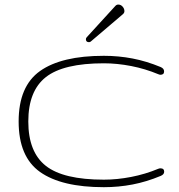

<svg xmlns="http://www.w3.org/2000/svg" viewBox="-20 -794 767 825"><path d="M426.3 10.3Q244.6 10.3 152.3 -54.9Q60.1 -120.1 60.1 -272Q60.1 -423.8 152.3 -489Q244.6 -554.2 426.3 -554.2Q489.3 -554.2 549.3 -542.7Q609.4 -531.2 670.4 -505.9Q685.1 -499.5 685.1 -487.3Q685.1 -472.7 669.4 -472.7Q666 -472.7 660.2 -475.1Q604 -498.5 543.5 -510.3Q482.9 -522 426.3 -522Q252.4 -522 177 -462.6Q101.6 -403.3 101.6 -272Q101.6 -140.6 177 -81.3Q252.4 -22 426.3 -22Q482.9 -22 543.5 -33.7Q604 -45.4 660.2 -68.8Q666 -70.8 668.9 -70.8Q685.5 -70.8 685.5 -56.2Q685.5 -44.4 670.4 -38.1Q609.4 -12.7 549.3 -1.2Q489.3 10.3 426.3 10.3ZM362.3 -612.8Q349.1 -612.8 349.1 -625.5Q349.1 -630.4 353 -634.3L476.1 -769Q481.4 -774.4 488.3 -774.4Q499 -774.4 506.8 -765.6Q514.6 -756.8 514.6 -746.1Q514.6 -738.3 507.3 -732.4L369.6 -615.2Q366.2 -612.8 362.3 -612.8Z"/></svg>

Font: Gruppo
Style: Regular
Weight: 400
Designer: Vernon Adams
Foundry: Vernon Adams
Version: Version 1.001; ttfautohint (v1.8.4.7-5d5b);gftools[0.9.28]